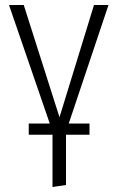

<svg xmlns="http://www.w3.org/2000/svg" viewBox="-20 -543 469 768"><path d="M255 -49H338V-4H244V197L190 205V-4H95V-49H179L16 -523H75L218 -74L356 -523H414Z"/></svg>

Font: Fira Sans Condensed Light
Style: Regular
Weight: 300
Width: 3
Designer: bBox Type GmbH & Carrois Corporate GbR & Edenspiekermann AG
Foundry: bBox Type GmbH & Carrois Corporate GbR & Edenspiekermann AG
Version: Version 4.301